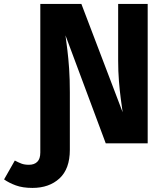

<svg xmlns="http://www.w3.org/2000/svg" viewBox="-136 -713 819 955"><path d="M25.4 221.7Q-23.3 221.7 -57.5 209.1Q-91.7 196.5 -115.7 179.4L-62.3 85.5Q-44.7 94.9 -29.6 100.7Q-14.5 106.6 8 106.6Q34.5 106.6 49.5 91.8Q64.5 77 64.5 45.7V-1H211.4V32.2Q211.4 126.9 160 174.3Q108.6 221.7 25.4 221.7ZM451.7 -693.4H598.6V0H390L189.7 -537.1Q193.9 -505.9 199.1 -464.3Q204.3 -422.7 207.9 -370.5Q211.4 -318.4 211.4 -253.7V0H64.5V-693.4H268.8L474 -154.7Q469.9 -183.2 464.7 -222.4Q459.5 -261.6 455.6 -309.6Q451.7 -357.5 451.7 -412.6Z"/></svg>

Font: Fira Sans Variable
Style: Regular
Weight: 400
Designer: Carrois Corporate & Edenspiekermann AG
Foundry: Carrois Corporate GbR & Edenspiekermann AG
Version: Version 4.202